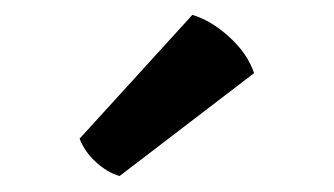

<svg xmlns="http://www.w3.org/2000/svg" viewBox="-20 -770 438 252"><path d="M232.5 -750.5Q257.5 -743 281.2 -721.2Q305 -699.5 313.5 -674L137 -539Q121 -543.5 106 -557.2Q91 -571 84.5 -588Z"/></svg>

Font: Signika Negative SemiBold
Style: Regular
Weight: 600
Designer: Anna Giedryś
Foundry: Anna Giedryś
Version: Version 2.000; ttfautohint (v1.8.3) -l 8 -r 50 -G 200 -x 9 -